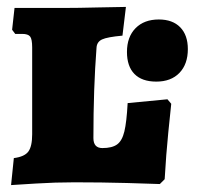

<svg xmlns="http://www.w3.org/2000/svg" viewBox="-20 -527 584 555"><path d="M20 -70Q51 -74 62 -89Q73 -104 73 -139V-390Q73 -414 67 -421.5Q61 -429 44 -429H24L15 -441L22 -504H161Q206 -504 263.5 -505.5Q321 -507 344 -507L334 -424Q290 -420 275 -413Q260 -406 259 -389Q250 -272 250 -128Q250 -99 276 -99Q304 -99 318.5 -109.5Q333 -120 339.5 -147Q346 -174 349 -229L464 -240L475 -227Q473 -209 466.5 -144.5Q460 -80 456 -9L442 5Q421 4 347 2Q273 0 195 0Q140 0 84 3.5Q28 7 12 8ZM347 -376.8Q347 -420.2 371.8 -445.5Q396.6 -470.7 439.1 -470.7Q478.8 -470.7 500.9 -448.2Q523 -425.6 523 -385Q523 -341.6 498.7 -316.3Q474.3 -291.1 431.8 -291.1Q390.3 -291.1 368.6 -313.2Q347 -335.3 347 -376.8Z"/></svg>

Font: Alegreya SC Black
Style: Regular
Weight: 900
Designer: Juan Pablo del Peral
Foundry: Huerta Tipografica
Version: Version 2.007; ttfautohint (v1.6)